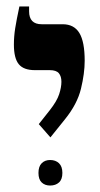

<svg xmlns="http://www.w3.org/2000/svg" viewBox="-20 -667 308 594"><path d="M136 -242 100 -283 134 -326Q156 -354 163 -375.5Q170 -397 170 -414Q170 -431 162 -440.5Q154 -450 134 -450H88Q53 -450 38 -468.5Q23 -487 23 -529Q23 -554 27 -579.5Q31 -605 40 -647H70V-632Q70 -592 109 -592H174Q209 -592 225.5 -565Q242 -538 242 -479Q242 -440 230.5 -392.5Q219 -345 181 -298ZM135 -93Q119 -93 109 -102.5Q99 -112 99 -132Q99 -152 109 -162Q119 -172 135 -172Q152 -172 162.5 -162Q173 -152 173 -132Q173 -112 162.5 -102.5Q152 -93 135 -93Z"/></svg>

Font: Noto Serif Hebrew Condensed
Style: Bold
Weight: 700
Width: 3
Designer: Monotype Design Team
Foundry: Monotype Imaging Inc.
Version: Version 2.004; ttfautohint (v1.8.4.7-5d5b)